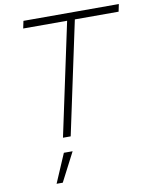

<svg xmlns="http://www.w3.org/2000/svg" viewBox="-101 -774 871 1102"><g transform="rotate(-10 334.5 -223.0)"><path d="M220 0 360 -657H104L113 -700H669L660 -657H405L265 0ZM138 254 210 86H261L174 254Z"/></g></svg>

Font: Red Hat Display VF
Style: Italic
Weight: 300
Italic angle: -12°
Designer: Pentagram, MCKL
Foundry: Pentagram, MCKL
Version: Version 1.023